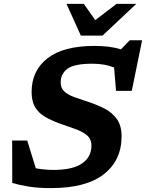

<svg xmlns="http://www.w3.org/2000/svg" viewBox="-20 -955 750 987"><path d="M605 -254Q605 -131 513.8 -59.5Q422.5 12 241.5 12Q176 12 128 4.2Q80 -3.5 43 -14.5L42.5 -232.5H120L164 -90Q184.5 -86 206.8 -83.8Q229 -81.5 253.5 -81.5Q354.5 -81.5 402.2 -115Q450 -148.5 450 -206Q450 -241 426 -260.5Q402 -280 364 -292.8Q326 -305.5 284.5 -321Q243.5 -336 211.2 -354.8Q179 -373.5 160.8 -403.5Q142.5 -433.5 142.5 -482.5Q142.5 -591.5 224 -655.2Q305.5 -719 466 -719Q503 -719 537.8 -714.8Q572.5 -710.5 602 -701.5L647 -748H710.5L657.5 -488H576.5L566.5 -608Q518 -627.5 455 -627.5Q361.5 -627.5 326.8 -601.5Q292 -575.5 292 -532Q292 -502 310.8 -484.8Q329.5 -467.5 362 -455.8Q394.5 -444 436 -430.5Q477.5 -417 516.2 -397.5Q555 -378 580 -344Q605 -310 605 -254ZM680.5 -935 507 -772H395.5L322 -935H411L469.5 -851.5L579 -935Z"/></svg>

Font: Newsreader 6pt SemiBold
Style: Italic
Weight: 600
Italic angle: -17°
Designer: Hugues Gentile
Foundry: Production Type
Version: Version 1.003; ttfautohint (v1.8.3)